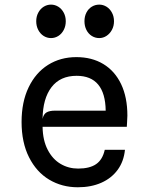

<svg xmlns="http://www.w3.org/2000/svg" viewBox="-20 -804 640 832"><path d="M73.5 -275.5Q73.5 -362 104 -425.5Q134.5 -489 188.2 -522.8Q242 -556.5 311 -556.5Q378 -556.5 427.8 -526.5Q477.5 -496.5 504.8 -439.5Q532 -382.5 532 -303Q532 -297 530.5 -271.5Q529.5 -259.5 529.5 -254.5H164.5Q165.5 -195.5 186.8 -154.8Q208 -114 242.5 -93.8Q277 -73.5 318.5 -73.5Q368.5 -73.5 396.5 -92.8Q424.5 -112 434 -155H521.5Q516.5 -104.5 489.8 -68Q463 -31.5 418.8 -12Q374.5 7.5 317 7.5Q248.5 7.5 193.2 -25.5Q138 -58.5 105.8 -122.5Q73.5 -186.5 73.5 -275.5ZM218.5 -324.5H438Q437 -399.5 405.5 -437.5Q374 -475.5 312 -475.5Q241 -475.5 203.2 -426.2Q165.5 -377 164.5 -289Q168.5 -309 181.5 -316.8Q194.5 -324.5 218.5 -324.5ZM137 -712Q137 -732.5 145.8 -749Q154.5 -765.5 169.2 -774.8Q184 -784 201 -784Q218 -784 232.8 -774.8Q247.5 -765.5 256.2 -749Q265 -732.5 265 -712Q265 -691 256.2 -674.2Q247.5 -657.5 232.8 -648.2Q218 -639 201 -639Q184 -639 169.2 -648.2Q154.5 -657.5 145.8 -674.2Q137 -691 137 -712ZM346 -712Q346 -733 354.5 -749.5Q363 -766 377.8 -775Q392.5 -784 410 -784Q427 -784 441.8 -774.8Q456.5 -765.5 465.2 -749Q474 -732.5 474 -712Q474 -691 465 -674.5Q456 -658 441.5 -648.5Q427 -639 410 -639Q392.5 -639 377.8 -648.2Q363 -657.5 354.5 -674.2Q346 -691 346 -712Z"/></svg>

Font: SplineSansMono30
Style: Regular
Weight: 400
Designer: Eben Sorkin, Mirko Velimirovic
Foundry: Sorkin Type
Version: Version 1.000